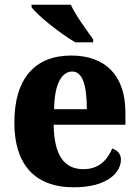

<svg xmlns="http://www.w3.org/2000/svg" viewBox="-20 -786 589 816"><path d="M300 -606H376V-619C349 -657 301 -721 281 -766H114V-756C138 -721 238 -642 300 -606ZM294 10C438 10 494 -54 494 -108C494 -132 478 -148 457 -155C436 -105 399 -67 335 -67C253 -67 210 -125 208 -256H513V-308C513 -467 426 -550 283 -550C129 -550 41 -453 41 -265C41 -91 124 10 294 10ZM349 -322H210C211 -426 241 -482 287 -482C331 -482 349 -423 349 -322Z"/></svg>

Font: Noto Serif Sinhala SemiCondensed ExtraBold
Style: Regular
Weight: 800
Width: 4
Designer: Jelle Bosma - Monotype Design Team
Foundry: Monotype Imaging Inc.
Version: Version 2.007